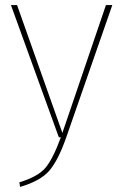

<svg xmlns="http://www.w3.org/2000/svg" viewBox="-20 -539 484 754"><path d="M421 -519 240 1Q208 92 173 132Q138 172 59 195L56 177Q129 155 158.5 120Q188 85 219 0H211L23 -519H47L225 -17L396 -519Z"/></svg>

Font: FiraGO Thin
Style: Regular
Weight: 100
Designer: bBox Type
Foundry: bBox Type GmbH
Version: Version 1.001;PS 001.001;hotconv 1.0.88;makeotf.lib2.5.64775